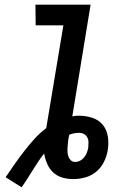

<svg xmlns="http://www.w3.org/2000/svg" viewBox="-20 -755 540 818"><path d="M4 0Q23 -28 42.5 -56Q62 -84 83 -111Q104 -138 127 -163.5Q150 -189 177 -209L250 -647H132L131 -735H366L288 -259Q295 -261 302 -261.5Q309 -262 316 -262Q346 -262 373.5 -253Q401 -244 418 -223Q435 -202 439.5 -173Q444 -144 439 -115Q435 -90 423 -65.5Q411 -41 390 -23.5Q369 -6 343 1Q317 8 292 8Q268 8 245.5 1.5Q223 -5 206.5 -20.5Q190 -36 181 -57Q172 -78 168 -101Q155 -85 143 -66.5Q131 -48 119.5 -30Q108 -12 96.5 6.5Q85 25 72 43ZM300 -65Q311 -65 321.5 -70.5Q332 -76 339 -85Q346 -94 350 -104.5Q354 -115 356 -126Q357 -137 357 -148.5Q357 -160 352 -169.5Q347 -179 337.5 -184Q328 -189 317 -189Q306 -189 295.5 -187Q285 -185 275 -181L271 -161Q270 -151 269 -141.5Q268 -132 267.5 -122Q267 -112 268 -103Q269 -94 272.5 -85.5Q276 -77 283 -71Q290 -65 300 -65Z"/></svg>

Font: Iosevka Semibold Oblique
Style: Regular
Weight: 600
Italic angle: -9°
Monospace: yes
Designer: Belleve Invis
Foundry: Belleve Invis
Version: Version 32.5.0; ttfautohint (v1.8.4)